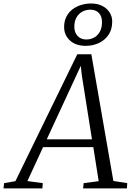

<svg xmlns="http://www.w3.org/2000/svg" viewBox="-80 -1052 746 1072"><path d="M-60.5 0 -57 -29.5 6 -40.5 351.5 -749H430L553 -41.5L630.5 -29.5L628.5 0H384L387 -29.5L471 -40.5L441 -230.5H160.5L73 -41L159 -29.5L156.5 0ZM181 -274H433.5L377 -630.5L371 -684.5L348 -634.5ZM399 -796Q343 -796 310.5 -826Q278 -856 278 -900.5Q278 -934 290.8 -959Q303.5 -984 325.2 -1000.2Q347 -1016.5 373.8 -1024.5Q400.5 -1032.5 428 -1032.5Q464.5 -1032.5 491 -1019Q517.5 -1005.5 532 -982.5Q546.5 -959.5 546.5 -932Q546.5 -887 525.5 -856.8Q504.5 -826.5 470.8 -811.2Q437 -796 399 -796ZM402 -831.5Q425 -831.5 444.8 -842Q464.5 -852.5 477 -874.2Q489.5 -896 489.5 -929Q489.5 -961 472 -979.5Q454.5 -998 424 -998Q401 -998 380.8 -987.5Q360.5 -977 347.8 -955.8Q335 -934.5 335 -902Q335 -871.5 353 -851.5Q371 -831.5 402 -831.5Z"/></svg>

Font: Merriweather 60pt Light
Style: Italic
Weight: 300
Italic angle: -7.8°
Version: Version 2.101